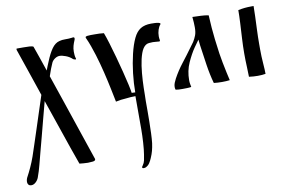

<svg xmlns="http://www.w3.org/2000/svg" viewBox="-114 -609 1876 1232"><g transform="rotate(-10 824.0 7.5)"><path d="M0 443Q-13 443 -19 435.5Q-25 428 -25 418Q-25 400 -15 383Q-4 363 11 330.5Q26 298 38 264Q48 235 62.5 190.5Q77 146 94.5 93Q112 40 129.5 -14.5Q147 -69 163 -117Q135 -200 107.5 -280.5Q80 -361 57 -428Q55 -437 60 -437H103Q123 -437 141.5 -436Q160 -435 167 -430Q178 -399 193 -356Q208 -313 224 -265Q229 -279 234.5 -292.5Q240 -306 246 -320Q266 -370 287.5 -400Q309 -430 337 -437Q354 -442 375.5 -441.5Q397 -441 421 -444Q421 -444 423.5 -444.5Q426 -445 427 -445Q436 -445 436 -437Q436 -431 433 -425Q426 -409 421 -391.5Q416 -374 416 -353Q416 -343 417 -331.5Q418 -320 422 -308Q424 -301 415.5 -303Q407 -305 403 -308Q385 -325 361 -334Q337 -343 321 -343Q306 -343 291 -333Q276 -323 269 -309Q261 -292 253 -270.5Q245 -249 237 -225Q264 -147 292.5 -62Q321 23 348 102.5Q375 182 396.5 246Q418 310 431 348V350Q431 360 413 362Q395 364 382 364Q368 364 353 362.5Q338 361 327 360Q312 318 288 250Q264 182 236 98Q208 14 177 -74Q163 -21 147.5 37.5Q132 96 118.5 148.5Q105 201 95 237Q82 285 72.5 323Q63 361 48 402Q42 418 28.5 430.5Q15 443 0 443Z M935 -445Q945 -445 959 -444.5Q973 -444 984 -441.5Q995 -439 995 -433Q995 -433 993 -429Q983 -418 976.5 -398Q970 -378 970 -356Q970 -344 973 -329Q973 -323 967 -323Q959 -323 948 -324.5Q937 -326 926 -326Q913 -326 900 -324.5Q887 -323 878 -316Q859 -302 847 -268Q835 -234 828.5 -188.5Q822 -143 819.5 -94.5Q817 -46 817 -4Q816 20 816 38.5Q816 57 816 74V103Q816 130 815.5 170Q815 210 813.5 248.5Q812 287 809 312Q805 340 799.5 360.5Q794 381 784 404Q777 421 767.5 435.5Q758 450 741 458Q735 460 729 460Q719 460 719 454Q719 449 725 442Q735 428 738.5 412Q742 396 745 375Q750 346 753 298.5Q756 251 756 211V-4H752Q739 -4 723.5 -3Q708 -2 693 0Q676 1 660 3Q644 5 627 9Q620 -25 609.5 -76.5Q599 -128 584.5 -188Q570 -248 552 -307Q542 -339 531.5 -368.5Q521 -398 509 -424Q507 -426 507 -431Q507 -437 518 -438.5Q529 -440 541 -440H567Q583 -440 598.5 -439.5Q614 -439 627 -437Q637 -411 650.5 -367Q664 -323 678 -272Q692 -221 704.5 -172Q717 -123 725.5 -84.5Q734 -46 736 -29Q742 -29 747.5 -28.5Q753 -28 759 -28Q759 -87 766.5 -151.5Q774 -216 788 -274.5Q802 -333 821 -373Q839 -411 866 -428Q893 -445 935 -445Z M1208 -373Q1208 -390 1207 -405Q1206 -420 1204 -441Q1230 -440 1258.5 -439Q1287 -438 1309 -433Q1311 -388 1314 -351.5Q1317 -315 1321.5 -275.5Q1326 -236 1334 -180Q1338 -155 1344.5 -119.5Q1351 -84 1358.5 -51Q1366 -18 1370 0Q1348 3 1320 3Q1289 3 1266 0Q1250 -57 1240 -123.5Q1230 -190 1221 -255Q1220 -264 1219 -273Q1218 -282 1217 -291L1185 -246Q1160 -210 1136.5 -158Q1113 -106 1113 -44Q1113 -32 1115 -21.5Q1117 -11 1119 0Q1108 2 1092.5 2.5Q1077 3 1063 3H1061Q1049 3 1037.5 2.5Q1026 2 1017 0Q1014 -9 1014 -18Q1014 -31 1019 -44Q1024 -57 1031 -70Q1057 -118 1091 -161.5Q1125 -205 1156 -248L1181 -282Q1193 -302 1200.5 -321.5Q1208 -341 1208 -373Z M1603 0Q1592 2 1579 3Q1566 4 1552 4Q1539 4 1524 3Q1509 2 1495 0Q1495 -26 1493 -66Q1491 -106 1491 -152Q1491 -199 1494 -250.5Q1497 -302 1499.5 -350Q1502 -398 1502 -433Q1525 -438 1545.5 -440Q1566 -442 1589 -442H1603Q1603 -416 1601.5 -375Q1600 -334 1598 -287.5Q1596 -241 1596 -197V-162Q1596 -115 1599.5 -70.5Q1603 -26 1603 0Z"/></g></svg>

Font: Ponomar
Style: Regular
Weight: 400
Version: Version 1.301; ttfautohint (v1.8.4.7-5d5b)